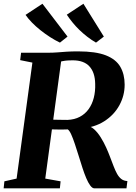

<svg xmlns="http://www.w3.org/2000/svg" viewBox="-27 -1032 744 1052"><path d="M-7 0 -3 -38.5 64 -53.5 150.5 -689 83.5 -702.5 88.5 -743H233Q263.5 -743 287.8 -745Q312 -747 338.5 -748.8Q365 -750.5 401 -750.5Q497.5 -750.5 553 -728.8Q608.5 -707 632.2 -666Q656 -625 656 -568Q656 -508 627 -455Q598 -402 544 -367.5Q490 -333 415.5 -328L446 -342Q468.5 -342 488.2 -324.2Q508 -306.5 525 -279.2Q542 -252 554.8 -223.5Q567.5 -195 575.5 -173.5Q586.5 -145 595.5 -121.2Q604.5 -97.5 614.5 -79.5Q624.5 -61.5 637.8 -51.2Q651 -41 671 -40L666 0H490Q479 0 467.5 -15.5Q456 -31 445.5 -56Q435 -81 425.5 -110Q414.5 -144 404 -178.2Q393.5 -212.5 383.2 -243Q373 -273.5 363.5 -294.8Q354 -316 344.5 -323Q338.5 -323 326.8 -322.5Q315 -322 300.5 -322.2Q286 -322.5 272 -322.8Q258 -323 248 -323L254.5 -376.5Q262.5 -376.5 275 -376Q287.5 -375.5 301 -375.5Q314.5 -375.5 326 -375.2Q337.5 -375 342.5 -375Q381 -376.5 410 -391.8Q439 -407 458.2 -433.5Q477.5 -460 486.8 -495.8Q496 -531.5 494.5 -573Q493.5 -635 463 -668.2Q432.5 -701.5 371.5 -701.5Q361 -701.5 346 -700.8Q331 -700 315.8 -697Q300.5 -694 289 -689L311.5 -722.5L221 -53.5L305 -38.5L301 0ZM542 -831.5 499 -798.5Q474 -813 450.8 -831Q427.5 -849 407.2 -868.8Q387 -888.5 370 -909.5Q353 -930.5 339 -951.5L430 -1011.5ZM343 -831.5 301.5 -798.5Q275 -811 247.8 -828.5Q220.5 -846 194.8 -866.5Q169 -887 148 -908.5Q127 -930 113 -950.5L205.5 -1011.5Z"/></svg>

Font: Merriweather 60pt ExtraBold
Style: Italic
Weight: 800
Italic angle: -7.8°
Version: Version 2.101